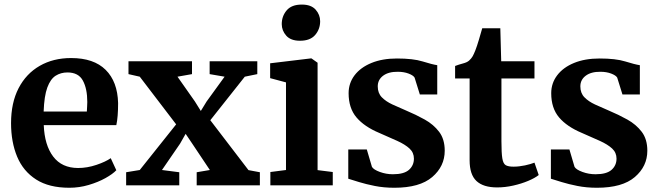

<svg xmlns="http://www.w3.org/2000/svg" viewBox="-20 -830 2957 860"><path d="M290.5 11Q199.5 11 141.8 -26Q84 -63 56.8 -128.2Q29.5 -193.5 29.5 -278.5Q29.5 -369.5 63.2 -434.8Q97 -500 157.8 -535Q218.5 -570 298.5 -570Q400 -570 453.2 -517.2Q506.5 -464.5 509 -368.5Q509 -305.5 501 -269.5H176Q179.5 -180 218.2 -128.8Q257 -77.5 330 -77.5Q370.5 -77.5 412 -91.5Q453.5 -105.5 476 -121.5L501 -67.5Q485 -50.5 452.2 -32.2Q419.5 -14 377.2 -1.5Q335 11 290.5 11ZM175.5 -330.5H369Q369.5 -341 370.2 -352.5Q371 -364 371 -373Q371 -432.5 351.2 -469Q331.5 -505.5 282 -505.5Q252.5 -505.5 229.2 -490.8Q206 -476 192 -438.2Q178 -400.5 175.5 -330.5Z M606 -68.5 769 -273 606 -486.5 555.5 -498V-555.5H840V-498L775 -486.5L853 -375.5L879.5 -333L905.5 -375.5L986 -486.5L919 -498V-555.5H1132.5V-498L1076.5 -486.5L922 -291.5L1093 -68L1144 -58.5V0H861V-58.5L920 -68.5L841.5 -186L811.5 -230.5L786.5 -186.5L705.5 -68.5L783 -58.5V0H545V-58.5Z M1261 -68.5V-461L1190 -480V-546.5L1373 -568.5H1375L1402.5 -549V-68L1470.5 -59.5V0H1191V-59.5ZM1323 -647.5Q1282.5 -647.5 1262.2 -670.2Q1242 -693 1242 -722Q1242 -757.5 1264 -783.5Q1286 -809.5 1331.5 -809.5H1332.5Q1373.5 -809.5 1393.8 -786.8Q1414 -764 1414 -735Q1414 -699.5 1391.8 -673.5Q1369.5 -647.5 1324 -647.5Z M1623 -160.5 1646 -82.5Q1653.5 -70 1681.5 -59.8Q1709.5 -49.5 1740 -49.5Q1789.5 -49.5 1811.8 -69.2Q1834 -89 1834 -119.5Q1834 -146.5 1814.2 -164.8Q1794.5 -183 1759.2 -199Q1724 -215 1679 -234.5Q1612 -262.5 1576.8 -304Q1541.5 -345.5 1541.5 -412.5Q1541.5 -457.5 1568.2 -492.8Q1595 -528 1643.8 -548Q1692.5 -568 1758 -568Q1830.5 -568 1873 -554.8Q1915.5 -541.5 1938.5 -538V-407H1860.5L1837 -482.5Q1831 -492.5 1810 -500.5Q1789 -508.5 1762 -508.5Q1720.5 -509 1696.2 -491Q1672 -473 1672 -443Q1672 -413 1690.2 -394.2Q1708.5 -375.5 1737.8 -362Q1767 -348.5 1800 -334.5Q1843 -316.5 1882.5 -294.5Q1922 -272.5 1947 -239.5Q1972 -206.5 1972 -155Q1972 -85 1916 -37Q1860 11 1746.5 11Q1699.5 11 1659.2 3Q1619 -5 1588.2 -14.5Q1557.5 -24 1540 -29.5V-160.5Z M2206.5 9.5Q2145 9.5 2114.2 -19.2Q2083.5 -48 2083.5 -112V-478.5H2018.5V-534.5Q2035.5 -541 2053.8 -545.8Q2072 -550.5 2081 -558.5Q2091 -567.5 2096.8 -577.5Q2102.5 -587.5 2109 -604Q2116.5 -623 2125.2 -652.5Q2134 -682 2140 -703.5H2221L2225 -555.5H2374V-478.5H2226V-197.5Q2226 -144.5 2230 -120.5Q2234 -96.5 2245.5 -90Q2257 -83.5 2280 -83.5Q2305 -83.5 2331.5 -89.2Q2358 -95 2374 -101.5L2393 -46Q2376 -32.5 2345.8 -19.8Q2315.5 -7 2279 1.2Q2242.5 9.5 2206.5 9.5Z M2530.5 -160.5 2553.5 -82.5Q2561 -70 2589 -59.8Q2617 -49.5 2647.5 -49.5Q2697 -49.5 2719.2 -69.2Q2741.5 -89 2741.5 -119.5Q2741.5 -146.5 2721.8 -164.8Q2702 -183 2666.8 -199Q2631.5 -215 2586.5 -234.5Q2519.5 -262.5 2484.2 -304Q2449 -345.5 2449 -412.5Q2449 -457.5 2475.8 -492.8Q2502.5 -528 2551.2 -548Q2600 -568 2665.5 -568Q2738 -568 2780.5 -554.8Q2823 -541.5 2846 -538V-407H2768L2744.5 -482.5Q2738.5 -492.5 2717.5 -500.5Q2696.5 -508.5 2669.5 -508.5Q2628 -509 2603.8 -491Q2579.5 -473 2579.5 -443Q2579.5 -413 2597.8 -394.2Q2616 -375.5 2645.2 -362Q2674.5 -348.5 2707.5 -334.5Q2750.5 -316.5 2790 -294.5Q2829.5 -272.5 2854.5 -239.5Q2879.5 -206.5 2879.5 -155Q2879.5 -85 2823.5 -37Q2767.5 11 2654 11Q2607 11 2566.8 3Q2526.5 -5 2495.8 -14.5Q2465 -24 2447.5 -29.5V-160.5Z"/></svg>

Font: Merriweather
Style: Bold
Weight: 700
Designer: Eben Sorkin
Foundry: Eben Sorkin
Version: Version 2.100; ttfautohint (v1.7.19-72a1) -l 8 -r 50 -G 200 